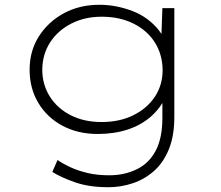

<svg xmlns="http://www.w3.org/2000/svg" viewBox="-20 -554 927 804"><path d="M434 230Q354 230 296 210Q238 190 199 166L221 116Q244 132 275.5 146.5Q307 161 347 170.5Q387 180 437 180Q501 180 552.5 155Q604 130 632 77Q660 24 660 -60V-142L676 -153Q653 -102 612 -66Q571 -30 514.5 -11.5Q458 7 389 7Q306 7 241.5 -27.5Q177 -62 140.5 -123Q104 -184 104 -262Q104 -341 143 -402Q182 -463 247.5 -498.5Q313 -534 396 -534Q433 -534 468 -527Q503 -520 535.5 -507.5Q568 -495 596 -474.5Q624 -454 645 -427.5Q666 -401 677 -367L655 -379L660 -520H710V-64Q710 14 687.5 70Q665 126 626 161Q587 196 537 213Q487 230 434 230ZM405 -43Q481 -43 538.5 -71.5Q596 -100 628.5 -149Q661 -198 661 -261Q660 -327 628 -377Q596 -427 538.5 -455.5Q481 -484 406 -484Q335 -484 279 -455.5Q223 -427 190.5 -377.5Q158 -328 157 -263Q157 -200 188.5 -150Q220 -100 276 -71.5Q332 -43 405 -43Z"/></svg>

Font: Lexend Tera ExtraLight
Style: Regular
Weight: 250
Designer: Bonnie Shaver-Troup, Thomas Jockin
Foundry: Lexend
Version: Version 1.007